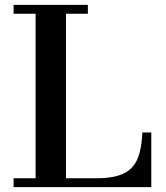

<svg xmlns="http://www.w3.org/2000/svg" viewBox="-20 -770 683 790"><path d="M602.5 0V-225H566C558.5 -98 528 -36.5 376 -36.5H251.5V-713.5H341.5V-750H36V-713.5H126.5V-36.5H36V0Z"/></svg>

Font: Bodoni* 06pt Medium
Style: Regular
Weight: 500
Version: Version 2.3